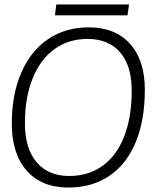

<svg xmlns="http://www.w3.org/2000/svg" viewBox="-20 -833 720 863"><path d="M33 -277Q33 -408 75.5 -506Q118 -604 196 -657Q274 -710 379 -710Q498 -710 564.5 -636Q631 -562 631 -430Q631 -293 590 -194Q549 -95 471.5 -42.5Q394 10 287 10Q167 10 100 -66Q33 -142 33 -277ZM572 -426Q572 -537 520 -597.5Q468 -658 373 -658Q288 -658 224.5 -612Q161 -566 126.5 -480Q92 -394 92 -279Q92 -166 144.5 -104Q197 -42 291 -42Q378 -42 441.5 -88Q505 -134 538.5 -220.5Q572 -307 572 -426ZM233 -813H560L553 -764H227Z"/></svg>

Font: Krub Light
Style: Italic
Weight: 300
Italic angle: -8°
Designer: Ekaluck Peanpanawate
Foundry: Cadson Demak Co.,Ltd.
Version: Version 1.000; ttfautohint (v1.6)